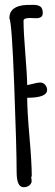

<svg xmlns="http://www.w3.org/2000/svg" viewBox="-20 -779 231 800"><path d="M112.3 -45.9 109.9 -39.6Q111.8 -33.7 111.8 -24.2Q111.8 -14.6 102.5 -6.8Q93.3 1 78.1 1Q49.3 1 49.3 -63Q49.3 -158.2 39.3 -422.9Q29.3 -687.5 19 -703.1Q19.5 -754.9 89.8 -758.3Q100.6 -758.8 118.9 -758.8Q137.2 -758.8 147.7 -752Q158.2 -745.1 158.2 -724.1Q158.2 -703.1 130.4 -703.1L106 -704.1Q78.1 -704.1 78.1 -692.9Q78.1 -646.5 85.4 -556.9Q92.8 -467.3 93.3 -424.3Q99.6 -425.3 110.4 -428.2Q135.7 -435.1 147.9 -435.1Q160.2 -435.1 168.2 -425.5Q176.3 -416 176.3 -404.3Q176.3 -371.6 93.3 -371.6Q93.3 -317.4 102.8 -209Q112.3 -100.6 112.3 -45.9Z"/></svg>

Font: Amatic
Style: Bold
Weight: 700
Width: 3
Version: Version 2.000; ttfautohint (v0.92-dirty) -l 8 -r 50 -G 50 -x